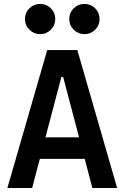

<svg xmlns="http://www.w3.org/2000/svg" viewBox="-20 -945 626 965"><path d="M17.1 0 217.3 -693.4H368.7L568.8 0H444.3L405.8 -146.5H180.2L141.6 0ZM208.5 -254.9H377.4L297.4 -558.1H288.6ZM181.6 -773.4Q150.4 -773.4 127.9 -795.7Q105.5 -817.9 105.5 -849.6Q105.5 -881.3 127.9 -903.3Q150.4 -925.3 181.6 -925.3Q213.4 -925.3 235.6 -903.3Q257.8 -881.3 257.8 -849.6Q257.8 -817.9 235.6 -795.7Q213.4 -773.4 181.6 -773.4ZM404.3 -773.4Q373 -773.4 350.6 -795.7Q328.1 -817.9 328.1 -849.6Q328.1 -881.3 350.6 -903.3Q373 -925.3 404.3 -925.3Q436 -925.3 458.3 -903.3Q480.5 -881.3 480.5 -849.6Q480.5 -817.9 458.3 -795.7Q436 -773.4 404.3 -773.4Z"/></svg>

Font: Cascadia Code SemiBold
Style: Regular
Weight: 600
Monospace: yes
Designer: Aaron Bell
Foundry: Saja Typeworks
Version: Version 2404.023; ttfautohint (v1.8.4)